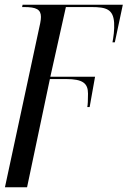

<svg xmlns="http://www.w3.org/2000/svg" viewBox="-20 -556 542 816"><path d="M151 -458 1 240H95L192 -220H261C332 -220 354 -202 354 -158C354 -128 353 -111 351 -101H361L384 -230H194L260 -526H369C431 -526 461 -517 465 -460C467 -429 462 -398 458 -376H468L502 -536H76L74 -526H83C134 -526 154 -516 154 -484C154 -477 153 -468 151 -458Z"/></svg>

Font: Noto Serif Display
Style: Italic
Weight: 400
Italic angle: -12°
Designer: Monotype Design Team
Foundry: Monotype Imaging Inc.
Version: Version 2.009